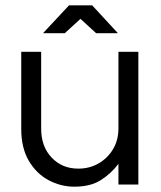

<svg xmlns="http://www.w3.org/2000/svg" viewBox="-20 -695 606 723"><path d="M260 8Q209 8 163 -16.5Q117 -41 88.5 -89.5Q60 -138 60 -209V-500H135V-211Q135 -143 174.5 -101.5Q214 -60 275 -60Q317 -60 351 -79.5Q385 -99 405.5 -133Q426 -167 426 -212V-500H501V0H426V-78Q399 -42 360 -17Q321 8 260 8ZM142 -570 240 -675H327L424 -570H342L283 -624L224 -570Z"/></svg>

Font: Questrial
Style: Regular
Weight: 400
Designer: Joe Prince, Laura Meseguer
Foundry: Joe Prince, Laura Meseguer
Version: Version 2.000; ttfautohint (v1.8.3)